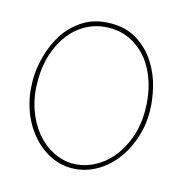

<svg xmlns="http://www.w3.org/2000/svg" viewBox="-100 -751 816 851"><g transform="rotate(15 308.0 -325.5)"><path d="M492 -88Q529 -133 551 -193.5Q573 -254 573 -324Q573 -375 559 -433.5Q545 -492 513 -542Q482 -591 431 -624.5Q380 -658 308 -658Q235 -658 183 -625.5Q131 -593 99 -544Q67 -494 51.5 -436Q36 -378 36 -327Q36 -256 56.5 -195.5Q77 -135 114 -90Q150 -45 198.5 -19Q247 7 301 7Q356 7 405 -18Q454 -43 492 -88ZM133 -100Q99 -141 78.5 -199Q58 -257 58 -328Q58 -397 77 -454Q96 -511 130 -553Q163 -593 208 -615Q253 -637 307 -637Q361 -637 405.5 -614Q450 -591 483 -550Q516 -508 534 -450Q552 -392 552 -323Q552 -253 530.5 -195.5Q509 -138 474 -97Q439 -57 394.5 -35.5Q350 -14 303 -14Q256 -14 211.5 -36.5Q167 -59 133 -100Z"/></g></svg>

Font: Josefin Slab ExtraLight
Style: Regular
Weight: 250
Designer: Santiago Orozco
Foundry: Typemade
Version: Version 2.000